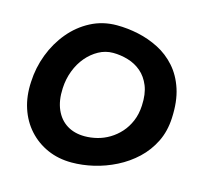

<svg xmlns="http://www.w3.org/2000/svg" viewBox="-98 -766 941 882"><g transform="rotate(15 373.0 -324.5)"><path d="M314 7Q251 7 199 -16Q147 -39 109.5 -80.5Q72 -122 53.5 -178.5Q35 -235 39 -303Q42 -371 66 -434Q90 -497 131.5 -547Q173 -597 229.5 -626.5Q286 -656 353 -656Q404 -656 455.5 -645Q507 -634 554 -610Q601 -586 637 -545.5Q673 -505 692 -447Q711 -389 707 -310Q704 -246 679 -195.5Q654 -145 613.5 -107Q573 -69 522.5 -43.5Q472 -18 418.5 -5.5Q365 7 314 7ZM341 -125Q370 -125 400 -132.5Q430 -140 457.5 -156.5Q485 -173 507 -197.5Q529 -222 543 -255Q557 -288 559 -329Q562 -385 546.5 -423Q531 -461 503.5 -484.5Q476 -508 440.5 -518.5Q405 -529 369 -529Q333 -529 301 -511.5Q269 -494 244 -464.5Q219 -435 204 -395.5Q189 -356 187 -312Q184 -253 202.5 -211Q221 -169 256.5 -147Q292 -125 341 -125Z"/></g></svg>

Font: Sour Gummy Black SemiBold
Style: Regular
Weight: 600
Version: Version 1.000